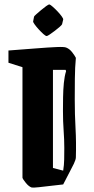

<svg xmlns="http://www.w3.org/2000/svg" viewBox="-20 -832 422 863"><path d="M278 -618Q293 -612 304.5 -597Q316 -582 321 -572Q317 -530 316.5 -478.5Q316 -427 316 -385Q316 -318 319.5 -255.5Q323 -193 321 -125Q321 -115 312 -96Q303 -77 292 -57L264 -3Q242 -1 211 3Q180 7 154.5 9.5Q129 12 123 11Q110 7 96.5 -9.5Q83 -26 81 -33V-530L18 -550V-605Q86 -610 142 -614.5Q198 -619 234 -620.5Q270 -622 278 -618ZM218 -77 264 -65Q268 -90 268.5 -115Q269 -140 269 -167Q269 -205 266 -245.5Q263 -286 263 -333Q263 -361 263.5 -394.5Q264 -428 267 -459Q270 -490 277 -512L275 -518H218ZM133 -757Q133 -759 142.5 -767.5Q152 -776 164.5 -786.5Q177 -797 187.5 -804.5Q198 -812 201 -812Q205 -812 215.5 -803Q226 -794 237.5 -782Q249 -770 257 -759Q265 -748 264 -744L259 -723Q258 -720 248.5 -711.5Q239 -703 226.5 -693.5Q214 -684 203.5 -677Q193 -670 190 -670Q185 -670 175 -679Q165 -688 154 -700Q143 -712 135.5 -722.5Q128 -733 129 -736Z"/></svg>

Font: Grenze Gotisch
Style: Bold
Weight: 700
Designer: Renata Polastri
Foundry: Omnibus-Type
Version: Version 1.001